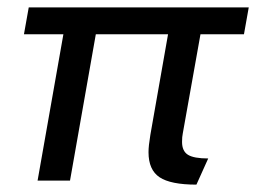

<svg xmlns="http://www.w3.org/2000/svg" viewBox="-20 -490 697 521"><path d="M476 -128Q474 -119 474 -105Q474 -80 490 -70Q506 -60 545 -60L513 11Q443 11 413 -9Q383 -29 383 -77Q383 -94 388 -124L436 -397H240L170 0H82L152 -397H45L58 -470H655L642 -397H524Z"/></svg>

Font: KoHo Medium
Style: Italic
Weight: 500
Italic angle: -10°
Designer: Cadson Demak & Katatrad Team
Foundry: Cadson Demak Co.,Ltd.
Version: Version 1.000